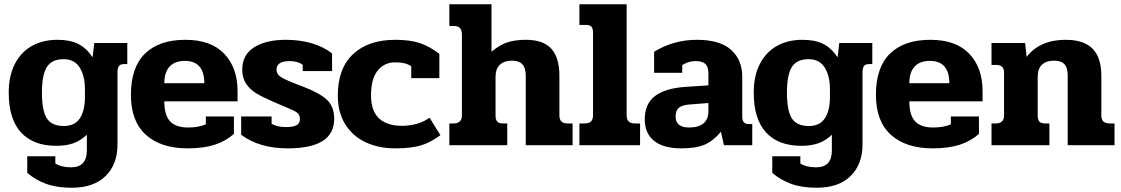

<svg xmlns="http://www.w3.org/2000/svg" viewBox="-20 -682 5267 902"><path d="M108 130V52H240V86Q268 104 314 104Q388 104 388 25V-49Q360 -22 326 -9.5Q292 3 244 3Q137 3 79 -59.5Q21 -122 21 -247Q21 -326 50 -382Q79 -438 130.5 -466.5Q182 -495 249 -495Q309 -495 347 -476Q385 -457 415 -413L423 -480H578V-381H564Q545 -381 538.5 -371.5Q532 -362 532 -339V-3Q532 90 476 145Q420 200 317 200Q248 200 197.5 182Q147 164 108 130ZM379 -226V-263Q379 -325 354.5 -364.5Q330 -404 279 -404Q223 -404 200 -367Q177 -330 177 -247Q177 -162 200 -126Q223 -90 280 -90Q331 -90 355 -126Q379 -162 379 -226Z M595 -236Q595 -366 661.5 -430.5Q728 -495 851 -495Q971 -495 1033.5 -429.5Q1096 -364 1096 -254V-206H752Q752 -141 779 -112Q806 -83 864 -83Q913 -83 947 -98V-135H1079V-53Q1041 -19 988.5 -2Q936 15 862 15Q736 15 665.5 -48.5Q595 -112 595 -236ZM940 -291Q940 -343 917 -369.5Q894 -396 849 -396Q801 -396 776.5 -369Q752 -342 752 -291Z M1113 -49V-135H1256V-101Q1280 -85 1323 -85Q1356 -85 1372.5 -93.5Q1389 -102 1389 -123Q1389 -143 1375.5 -153Q1362 -163 1320 -180Q1324 -178 1266 -203Q1215 -225 1185 -243Q1155 -261 1136.5 -288Q1118 -315 1118 -355Q1118 -424 1173.5 -459.5Q1229 -495 1324 -495Q1388 -495 1443.5 -479Q1499 -463 1540 -431V-348H1402V-378Q1378 -395 1341 -395Q1279 -395 1279 -355Q1279 -332 1303 -318Q1327 -304 1380 -284L1404 -275Q1480 -246 1515 -214Q1550 -182 1550 -123Q1550 15 1332 15Q1198 15 1113 -49Z M1567 -234Q1567 -361 1639 -428Q1711 -495 1837 -495Q1906 -495 1952.5 -479.5Q1999 -464 2044 -429V-315H1912V-371Q1896 -381 1879 -385Q1862 -389 1836 -389Q1785 -389 1754 -350Q1723 -311 1723 -234Q1723 -161 1760.5 -126Q1798 -91 1867 -91Q1945 -91 1998 -129L2049 -47Q2002 -12 1956.5 1.5Q1911 15 1836 15Q1759 15 1698 -13.5Q1637 -42 1602 -98Q1567 -154 1567 -234Z M2091 -102H2110Q2150 -102 2150 -140V-520Q2150 -540 2141 -550Q2132 -560 2111 -560H2091V-662H2289V-439Q2327 -471 2363.5 -483Q2400 -495 2451 -495Q2533 -495 2570.5 -452.5Q2608 -410 2608 -327V-139Q2608 -102 2647 -102H2670V0H2450V-326Q2450 -363 2434 -380Q2418 -397 2385 -397Q2349 -397 2328.5 -378Q2308 -359 2308 -320V-139Q2308 -120 2316 -111Q2324 -102 2343 -102H2363V0H2091Z M2702 -102H2726Q2747 -102 2756.5 -111.5Q2766 -121 2766 -141V-528Q2766 -548 2758.5 -556.5Q2751 -565 2732 -565H2702V-662H2924V-139Q2924 -102 2963 -102H2987V0H2702Z M3009 -121Q3009 -195 3058 -231.5Q3107 -268 3202 -274L3308 -281V-337Q3308 -368 3294 -381.5Q3280 -395 3248 -395Q3213 -395 3185 -376V-340H3053V-439Q3145 -495 3254 -495Q3362 -495 3414.5 -448Q3467 -401 3467 -321V-135Q3467 -116 3474.5 -107.5Q3482 -99 3499 -99H3514V0H3381L3367 -63Q3331 -20 3290.5 -2.5Q3250 15 3182 15Q3096 15 3052.5 -20.5Q3009 -56 3009 -121ZM3308 -160V-198L3218 -191Q3183 -188 3168.5 -175Q3154 -162 3154 -134Q3154 -83 3218 -83Q3262 -83 3285 -102.5Q3308 -122 3308 -160Z M3608 130V52H3740V86Q3768 104 3814 104Q3888 104 3888 25V-49Q3860 -22 3826 -9.5Q3792 3 3744 3Q3637 3 3579 -59.5Q3521 -122 3521 -247Q3521 -326 3550 -382Q3579 -438 3630.5 -466.5Q3682 -495 3749 -495Q3809 -495 3847 -476Q3885 -457 3915 -413L3923 -480H4078V-381H4064Q4045 -381 4038.5 -371.5Q4032 -362 4032 -339V-3Q4032 90 3976 145Q3920 200 3817 200Q3748 200 3697.5 182Q3647 164 3608 130ZM3879 -226V-263Q3879 -325 3854.5 -364.5Q3830 -404 3779 -404Q3723 -404 3700 -367Q3677 -330 3677 -247Q3677 -162 3700 -126Q3723 -90 3780 -90Q3831 -90 3855 -126Q3879 -162 3879 -226Z M4095 -236Q4095 -366 4161.5 -430.5Q4228 -495 4351 -495Q4471 -495 4533.5 -429.5Q4596 -364 4596 -254V-206H4252Q4252 -141 4279 -112Q4306 -83 4364 -83Q4413 -83 4447 -98V-135H4579V-53Q4541 -19 4488.5 -2Q4436 15 4362 15Q4236 15 4165.5 -48.5Q4095 -112 4095 -236ZM4440 -291Q4440 -343 4417 -369.5Q4394 -396 4349 -396Q4301 -396 4276.5 -369Q4252 -342 4252 -291Z M4638 -102H4657Q4697 -102 4697 -140V-340Q4697 -359 4688 -368Q4679 -377 4659 -377H4638V-480H4796L4803 -415Q4866 -495 4986 -495Q5073 -495 5113.5 -452.5Q5154 -410 5154 -327V-139Q5154 -102 5193 -102H5216V0H4996V-326Q4996 -364 4980.5 -380.5Q4965 -397 4931 -397Q4895 -397 4875 -378Q4855 -359 4855 -320V-139Q4855 -120 4863 -111Q4871 -102 4890 -102H4910V0H4638Z"/></svg>

Font: Pridi SemiBold
Style: Regular
Weight: 600
Designer: Katatrad Team
Foundry: CadsonDemak
Version: Version 1.001